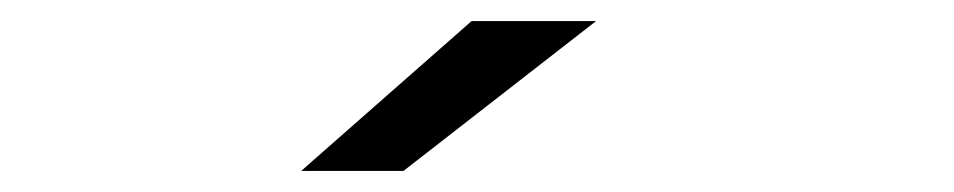

<svg xmlns="http://www.w3.org/2000/svg" viewBox="-20 -726 904 182"><path d="M362.5 -564H265.5L427 -706H545Z"/></svg>

Font: Trispace SemiExpanded
Style: Regular
Weight: 400
Width: 6
Designer: Tyler Finck
Foundry: Etcetera Type Company
Version: Version 1.210; ttfautohint (v1.8.3)